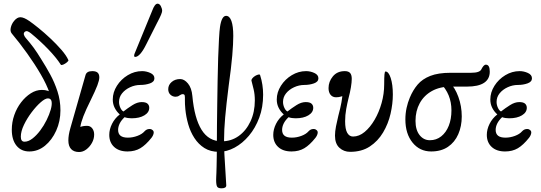

<svg xmlns="http://www.w3.org/2000/svg" viewBox="-20 -811 2936 1042"><path d="M139 11Q95 11 69.5 -20.5Q44 -52 44 -107Q44 -148 57.5 -186.5Q71 -225 94.5 -255.5Q118 -286 147 -304.5Q176 -323 207 -323Q225 -323 238.5 -318.5Q252 -314 259 -310L249 -306Q234 -351 201.5 -407Q169 -463 127.5 -521Q86 -579 44 -629Q34 -641 38.5 -661Q43 -681 56 -697Q73 -718 91.5 -717.5Q110 -717 139 -697Q158 -684 189 -659Q220 -634 253 -603Q286 -572 313 -541Q340 -510 351 -485Q353 -481 343.5 -473Q334 -465 323.5 -460.5Q313 -456 310 -460Q285 -499 241 -544.5Q197 -590 148 -630Q138 -638 130 -641Q122 -644 114 -638Q107 -631 110 -622Q113 -613 119 -606Q145 -576 163 -551.5Q181 -527 206 -486Q229 -450 252.5 -407Q276 -364 292 -315Q308 -266 308 -212Q308 -153 285 -102Q262 -51 224 -20Q186 11 139 11ZM113 -42Q134 -42 156 -59Q178 -76 198 -102.5Q218 -129 233 -159.5Q248 -190 255.5 -216.5Q263 -243 260 -260Q257 -277 240 -277Q225 -277 201 -256Q177 -235 152 -202Q127 -169 110 -133.5Q93 -98 93 -69Q93 -42 113 -42Z M409 14Q381 14 366 -2Q351 -18 351 -49Q351 -63 353.5 -79Q356 -95 362 -116L444 -403Q447 -414 456 -419.5Q465 -425 481 -425Q501 -425 510 -416.5Q519 -408 519 -391Q519 -376 508.5 -348Q498 -320 471 -265Q446 -215 432.5 -180Q419 -145 416 -122Q430 -128 453 -128Q470 -128 480.5 -114.5Q491 -101 491 -81Q491 -57 479 -35.5Q467 -14 448.5 0Q430 14 409 14Z M672 11Q626 11 599.5 -13.5Q573 -38 573 -79Q573 -109 588 -139Q603 -169 630 -190Q613 -205 602.5 -225.5Q592 -246 592 -271Q592 -310 614.5 -345.5Q637 -381 673.5 -403Q710 -425 751 -425Q774 -425 796 -415Q818 -405 818 -386Q818 -367 794 -358.5Q770 -350 742 -350Q713 -350 686 -337.5Q659 -325 642.5 -304.5Q626 -284 626 -258Q626 -242 633 -226.5Q640 -211 650 -206Q673 -224 699 -240.5Q725 -257 749 -257Q771 -257 780.5 -248.5Q790 -240 790 -226Q790 -201 763.5 -185Q737 -169 694 -169Q684 -169 674 -170.5Q664 -172 656 -175Q638 -158 629.5 -140.5Q621 -123 621 -106Q621 -85 634 -74.5Q647 -64 674 -64Q700 -64 725.5 -73.5Q751 -83 764 -98Q774 -109 786.5 -110.5Q799 -112 805 -107Q816 -101 814 -88.5Q812 -76 802 -63Q771 -24 741.5 -6.5Q712 11 672 11ZM713 -502Q711 -502 709.5 -503.5Q708 -505 708 -509Q708 -511 708.5 -513.5Q709 -516 710 -519L806 -753Q820 -791 835 -791Q846 -791 853 -777.5Q860 -764 860 -752Q860 -746 854 -731Q848 -716 831 -684L774 -571Q740 -502 713 -502Z M1168 13Q1122 13 1089.5 -7.5Q1057 -28 1035 -62Q1013 -96 1001.5 -136.5Q990 -177 986 -217Q983 -249 983.5 -267Q984 -285 982.5 -292.5Q981 -300 971 -300Q967 -300 963 -298Q959 -296 954 -293Q949 -289 943.5 -287.5Q938 -286 933 -286Q917 -286 905 -297Q893 -308 893 -327Q893 -350 911.5 -366Q930 -382 958 -382Q980 -382 1000 -358Q1020 -334 1024 -290Q1035 -169 1074 -106.5Q1113 -44 1183 -44Q1235 -44 1275.5 -73Q1316 -102 1339.5 -152.5Q1363 -203 1363 -266Q1363 -299 1356.5 -326Q1350 -353 1345 -372Q1343 -378 1349.5 -386Q1356 -394 1365.5 -399.5Q1375 -405 1383 -406.5Q1391 -408 1392 -402Q1400 -377 1404 -350.5Q1408 -324 1408 -297Q1408 -229 1387 -172.5Q1366 -116 1331 -74.5Q1296 -33 1253.5 -10Q1211 13 1168 13ZM1182 211Q1164 211 1158.5 202Q1153 193 1153 165Q1153 157 1153.5 148.5Q1154 140 1154.5 126.5Q1155 113 1155.5 91Q1156 69 1156.5 36.5Q1157 4 1157 -44Q1157 -78 1157.5 -131Q1158 -184 1159 -246.5Q1160 -309 1161 -374Q1162 -439 1164 -497.5Q1166 -556 1168.5 -600.5Q1171 -645 1174 -665Q1183 -725 1207 -725Q1226 -725 1236 -697Q1246 -669 1246 -616Q1246 -574 1240.5 -509.5Q1235 -445 1221 -345Q1208 -242 1202 -174Q1196 -106 1196 -52Q1196 -12 1198 29.5Q1200 71 1203 112Q1206 153 1208 195Q1208 203 1201.5 207Q1195 211 1182 211Z M1562 11Q1516 11 1489.5 -13.5Q1463 -38 1463 -79Q1463 -109 1478 -139Q1493 -169 1520 -190Q1503 -205 1492.5 -225.5Q1482 -246 1482 -271Q1482 -310 1504.5 -345.5Q1527 -381 1563.5 -403Q1600 -425 1641 -425Q1664 -425 1686 -415Q1708 -405 1708 -386Q1708 -367 1684 -358.5Q1660 -350 1632 -350Q1603 -350 1576 -337.5Q1549 -325 1532.5 -304.5Q1516 -284 1516 -258Q1516 -242 1523 -226.5Q1530 -211 1540 -206Q1563 -224 1589 -240.5Q1615 -257 1639 -257Q1661 -257 1670.5 -248.5Q1680 -240 1680 -226Q1680 -201 1653.5 -185Q1627 -169 1584 -169Q1574 -169 1564 -170.5Q1554 -172 1546 -175Q1528 -158 1519.5 -140.5Q1511 -123 1511 -106Q1511 -85 1524 -74.5Q1537 -64 1564 -64Q1590 -64 1615.5 -73.5Q1641 -83 1654 -98Q1664 -109 1676.5 -110.5Q1689 -112 1695 -107Q1706 -101 1704 -88.5Q1702 -76 1692 -63Q1661 -24 1631.5 -6.5Q1602 11 1562 11Z M1880 13Q1846 13 1822 -9Q1798 -31 1798 -75Q1798 -97 1803.5 -125.5Q1809 -154 1816 -182Q1828 -227 1833 -255.5Q1838 -284 1839 -304L1861 -299Q1846 -292 1832.5 -287.5Q1819 -283 1804 -283Q1785 -283 1774 -296.5Q1763 -310 1763 -333Q1763 -368 1786.5 -396.5Q1810 -425 1851 -425Q1871 -425 1880 -415Q1889 -405 1889 -383Q1889 -365 1884.5 -337.5Q1880 -310 1871 -276Q1865 -252 1859 -219.5Q1853 -187 1853 -153Q1853 -110 1864.5 -90Q1876 -70 1896 -70Q1929 -70 1959 -95Q1989 -120 2013 -161Q2037 -202 2051 -252Q2065 -302 2065 -353Q2065 -390 2066.5 -406.5Q2068 -423 2072 -423Q2089 -423 2100.5 -387.5Q2112 -352 2112 -298Q2112 -248 2099.5 -193.5Q2087 -139 2059 -92Q2031 -45 1987 -16Q1943 13 1880 13Z M2320 11Q2258 11 2219 -37Q2180 -85 2180 -163Q2180 -195 2186.5 -225Q2193 -255 2204 -281Q2221 -322 2246.5 -352Q2272 -382 2315 -399Q2358 -416 2426 -416H2537Q2561 -416 2575 -421Q2589 -426 2593 -436Q2598 -446 2604 -453Q2610 -460 2617 -460Q2638 -460 2638 -422Q2638 -382 2607 -361.5Q2576 -341 2514 -341H2427Q2367 -341 2324 -317Q2281 -293 2258 -251Q2235 -209 2235 -155Q2235 -106 2257 -78Q2279 -50 2313 -50Q2348 -50 2374.5 -71Q2401 -92 2415.5 -128.5Q2430 -165 2430 -212Q2430 -256 2415 -293Q2400 -330 2367 -364H2420Q2449 -336 2467.5 -285.5Q2486 -235 2486 -179Q2486 -126 2467 -82.5Q2448 -39 2411 -14Q2374 11 2320 11Z M2721 11Q2675 11 2648.5 -13.5Q2622 -38 2622 -79Q2622 -109 2637 -139Q2652 -169 2679 -190Q2662 -205 2651.5 -225.5Q2641 -246 2641 -271Q2641 -310 2663.5 -345.5Q2686 -381 2722.5 -403Q2759 -425 2800 -425Q2823 -425 2845 -415Q2867 -405 2867 -386Q2867 -367 2843 -358.5Q2819 -350 2791 -350Q2762 -350 2735 -337.5Q2708 -325 2691.5 -304.5Q2675 -284 2675 -258Q2675 -242 2682 -226.5Q2689 -211 2699 -206Q2722 -224 2748 -240.5Q2774 -257 2798 -257Q2820 -257 2829.5 -248.5Q2839 -240 2839 -226Q2839 -201 2812.5 -185Q2786 -169 2743 -169Q2733 -169 2723 -170.5Q2713 -172 2705 -175Q2687 -158 2678.5 -140.5Q2670 -123 2670 -106Q2670 -85 2683 -74.5Q2696 -64 2723 -64Q2749 -64 2774.5 -73.5Q2800 -83 2813 -98Q2823 -109 2835.5 -110.5Q2848 -112 2854 -107Q2865 -101 2863 -88.5Q2861 -76 2851 -63Q2820 -24 2790.5 -6.5Q2761 11 2721 11Z"/></svg>

Font: Junicode VF
Style: Italic
Weight: 400
Italic angle: -11°
Designer: Peter S. Baker
Version: Version 2.209